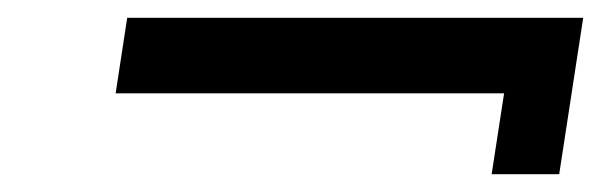

<svg xmlns="http://www.w3.org/2000/svg" viewBox="-20 -393 685 216"><path d="M609.1 -197 636.1 -373H123.1L110.1 -288H547.1L533.1 -197Z"/></svg>

Font: Sztylet
Style: BdObl
Weight: 700
Foundry: Cannot Into Space Fonts, PlusOne Fonts
Version: Version 0.12